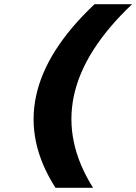

<svg xmlns="http://www.w3.org/2000/svg" viewBox="-20 -690 646 910"><path d="M243 200H421C331 57 299 -88 330 -235C361 -382 455 -527 606 -670H428C274 -525 182 -380 151 -235C120 -90 150 55 243 200Z"/></svg>

Font: LT Wave Mono Black
Style: Italic
Weight: 900
Designer: Daniel Lyons
Version: Version 2.5 (Glyphs App)